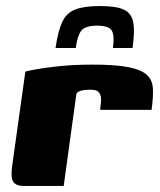

<svg xmlns="http://www.w3.org/2000/svg" viewBox="-20 -616 530 636"><path d="M191 0H59Q34 0 24.5 -13Q15 -26 20 -64L64 -379Q95 -387 156 -394.5Q217 -402 286 -402Q363 -402 405.5 -393.5Q448 -385 466.5 -368Q485 -351 486.5 -322.5Q488 -294 482 -252H312L313 -266Q317 -291 312 -302.5Q307 -314 298 -316.5Q289 -319 278 -319Q263 -319 250 -316Q237 -313 233 -305ZM311 -596Q365 -596 390.5 -584Q416 -572 421.5 -541.5Q427 -511 419 -457H354Q360 -499 350 -515Q340 -531 302 -531Q262 -531 249 -514Q236 -497 231 -457H164Q172 -513 186 -543Q200 -573 229 -584.5Q258 -596 311 -596Z"/></svg>

Font: Genos Thin ExtraBold
Style: Italic
Weight: 800
Italic angle: -8°
Version: Version 1.010